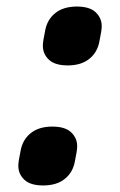

<svg xmlns="http://www.w3.org/2000/svg" viewBox="-20 -556 367 587"><path d="M187 -356Q148 -356 129.5 -373.5Q111 -391 111 -416Q111 -429 118 -462Q124 -496 149 -516Q174 -536 215 -536Q254 -536 272.5 -518.5Q291 -501 291 -476Q291 -463 284 -430Q278 -396 253 -376Q228 -356 187 -356ZM112 11Q73 11 54.5 -6.5Q36 -24 36 -49Q36 -62 43 -95Q49 -129 74 -149Q99 -169 140 -169Q179 -169 197.5 -151.5Q216 -134 216 -109Q216 -96 209 -63Q203 -29 178 -9Q153 11 112 11Z"/></svg>

Font: Aneliza
Style: Bold Italic
Weight: 700
Italic angle: -11.31°
Designer: Mike Abbink, Paul van der Laan, Pieter van Rosmalen
Foundry: Bold Monday
Version: Version 3.0